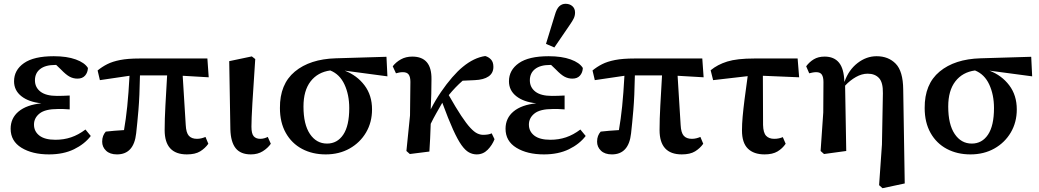

<svg xmlns="http://www.w3.org/2000/svg" viewBox="-20 -799 5469 1011"><path d="M238 14Q150 14 93 -21Q36 -56 36 -121Q36 -177 78 -212Q120 -247 198 -255Q131 -262 92.5 -292.5Q54 -323 54 -371Q54 -430 106 -466.5Q158 -503 263 -503Q332 -503 379 -486Q426 -469 443 -441Q442 -417 428 -401Q414 -385 388 -385Q366 -385 347 -395Q328 -405 301 -433L276 -457H270Q219 -457 191.5 -435.5Q164 -414 164 -376Q164 -339 193 -316.5Q222 -294 280 -294Q297 -294 311.5 -294.5Q326 -295 347 -296V-223Q325 -225 312 -225Q299 -225 285 -225Q218 -225 188.5 -201.5Q159 -178 159 -143Q159 -107 187.5 -85Q216 -63 272 -63Q316 -63 354.5 -76Q393 -89 430 -117L458 -83Q425 -40 369.5 -13Q314 14 238 14Z M506 -377 494 -428Q517 -447 544.5 -461Q572 -475 612.5 -483Q653 -491 715 -491H1072L1079 -392L942 -400L958 -141Q960 -100 974.5 -84Q989 -68 1017 -68Q1030 -68 1041.5 -71Q1053 -74 1062 -78L1077 -42Q1060 -18 1034 -2Q1008 14 964 14Q847 14 847 -114Q847 -171 851 -243.5Q855 -316 860 -402H717Q715 -290 709 -220Q703 -150 697 -97Q685 14 596 14Q559 14 538.5 -5.5Q518 -25 518 -53Q518 -70 523 -83Q528 -96 537 -106Q558 -108 583 -110.5Q608 -113 633 -114Q643 -171 650 -239Q657 -307 662 -400Z M1301 14Q1247 14 1221 -18.5Q1195 -51 1193 -118L1187 -477L1306 -502L1324 -488Q1314 -341 1309 -255.5Q1304 -170 1304 -132Q1304 -95 1316 -81.5Q1328 -68 1350 -68Q1362 -68 1372 -71Q1382 -74 1390 -78L1406 -42Q1390 -19 1363.5 -2.5Q1337 14 1301 14Z M1695 14Q1625 14 1570.5 -15Q1516 -44 1485 -99Q1454 -154 1454 -230Q1453 -356 1532.5 -422Q1612 -488 1748 -492L2015 -500L2020 -397L1795 -427Q1860 -402 1899.5 -349.5Q1939 -297 1939 -223Q1939 -155 1907.5 -101.5Q1876 -48 1821 -17Q1766 14 1695 14ZM1578 -238Q1578 -144 1612 -93.5Q1646 -43 1702 -43Q1756 -43 1787.5 -90Q1819 -137 1819 -230Q1819 -300 1794 -354Q1769 -408 1719 -428Q1653 -419 1615.5 -370.5Q1578 -322 1578 -238Z M2138 12 2120 -4 2139 -191 2141 -368Q2141 -394 2132 -406.5Q2123 -419 2101 -419Q2091 -419 2081.5 -417Q2072 -415 2065 -413L2048 -450Q2065 -472 2091 -486.5Q2117 -501 2151 -501Q2254 -501 2252 -381Q2252 -346 2251 -305Q2250 -264 2248 -223L2250 -227Q2273 -272 2302 -314.5Q2331 -357 2361 -391.5Q2391 -426 2417 -447Q2475 -495 2535 -504Q2553 -499 2565.5 -485.5Q2578 -472 2578 -447Q2578 -414 2552.5 -396.5Q2527 -379 2480 -377L2416 -374Q2377 -340 2343 -298Q2381 -231 2408.5 -189.5Q2436 -148 2456.5 -126Q2477 -104 2493 -96.5Q2509 -89 2524 -89Q2553 -89 2569 -97L2584 -66Q2572 -35 2548 -10.5Q2524 14 2490 14Q2469 14 2449.5 3.5Q2430 -7 2410 -35Q2390 -63 2365.5 -117Q2341 -171 2309 -258Q2293 -230 2277.5 -203Q2262 -176 2248 -147Q2247 -109 2245 -71Q2243 -33 2241 -1Z M2844 14Q2756 14 2699 -21Q2642 -56 2642 -121Q2642 -177 2684 -212Q2726 -247 2804 -255Q2737 -262 2698.5 -292.5Q2660 -323 2660 -371Q2660 -430 2712 -466.5Q2764 -503 2869 -503Q2938 -503 2985 -486Q3032 -469 3049 -441Q3048 -417 3034 -401Q3020 -385 2994 -385Q2972 -385 2953 -395Q2934 -405 2907 -433L2882 -457H2876Q2825 -457 2797.5 -435.5Q2770 -414 2770 -376Q2770 -339 2799 -316.5Q2828 -294 2886 -294Q2903 -294 2917.5 -294.5Q2932 -295 2953 -296V-223Q2931 -225 2918 -225Q2905 -225 2891 -225Q2824 -225 2794.5 -201.5Q2765 -178 2765 -143Q2765 -107 2793.5 -85Q2822 -63 2878 -63Q2922 -63 2960.5 -76Q2999 -89 3036 -117L3064 -83Q3031 -40 2975.5 -13Q2920 14 2844 14ZM2855 -568 2902 -721Q2911 -753 2925 -766Q2939 -779 2958 -779Q2980 -779 2994 -766.5Q3008 -754 3008 -733Q3008 -717 3001.5 -703Q2995 -689 2981 -669L2899 -549Z M3112 -377 3100 -428Q3123 -447 3150.5 -461Q3178 -475 3218.5 -483Q3259 -491 3321 -491H3678L3685 -392L3548 -400L3564 -141Q3566 -100 3580.5 -84Q3595 -68 3623 -68Q3636 -68 3647.5 -71Q3659 -74 3668 -78L3683 -42Q3666 -18 3640 -2Q3614 14 3570 14Q3453 14 3453 -114Q3453 -171 3457 -243.5Q3461 -316 3466 -402H3323Q3321 -290 3315 -220Q3309 -150 3303 -97Q3291 14 3202 14Q3165 14 3144.5 -5.5Q3124 -25 3124 -53Q3124 -70 3129 -83Q3134 -96 3143 -106Q3164 -108 3189 -110.5Q3214 -113 3239 -114Q3249 -171 3256 -239Q3263 -307 3268 -400Z M3735 -377 3722 -429Q3758 -459 3809.5 -475Q3861 -491 3952 -491H4180L4188 -392L3997 -400L3998 -141Q3999 -100 4014 -84Q4029 -68 4057 -68Q4070 -68 4081.5 -70.5Q4093 -73 4102 -77L4117 -42Q4100 -17 4074 -1.5Q4048 14 4006 14Q3949 14 3918 -16.5Q3887 -47 3887 -112Q3887 -146 3890.5 -185Q3894 -224 3900.5 -275.5Q3907 -327 3917 -398Z M4609 176 4624 -38 4629 -308Q4630 -365 4608.5 -388Q4587 -411 4549 -411Q4518 -411 4487 -393.5Q4456 -376 4430 -348L4436 -4L4319 12L4301 -4L4315 -207L4316 -367Q4316 -393 4307.5 -406Q4299 -419 4278 -419Q4268 -419 4258.5 -417Q4249 -415 4241 -413L4225 -450Q4242 -473 4265.5 -487Q4289 -501 4322 -501Q4372 -501 4398 -469Q4424 -437 4426 -369H4427Q4449 -431 4495.5 -467Q4542 -503 4596 -503Q4658 -503 4696.5 -463.5Q4735 -424 4736 -328L4744 167L4627 192Z M5090 14Q5020 14 4965.5 -15Q4911 -44 4880 -99Q4849 -154 4849 -230Q4848 -356 4927.5 -422Q5007 -488 5143 -492L5410 -500L5415 -397L5190 -427Q5255 -402 5294.5 -349.5Q5334 -297 5334 -223Q5334 -155 5302.5 -101.5Q5271 -48 5216 -17Q5161 14 5090 14ZM4973 -238Q4973 -144 5007 -93.5Q5041 -43 5097 -43Q5151 -43 5182.5 -90Q5214 -137 5214 -230Q5214 -300 5189 -354Q5164 -408 5114 -428Q5048 -419 5010.5 -370.5Q4973 -322 4973 -238Z"/></svg>

Font: Source Serif 4 SmText Semibold
Style: Regular
Weight: 600
Designer: Frank Grießhammer
Foundry: Adobe
Version: Version 4.005;hotconv 1.1.0;makeotfexe 2.6.0